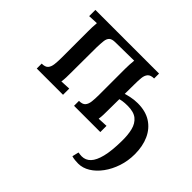

<svg xmlns="http://www.w3.org/2000/svg" viewBox="-165 -715 1158 1158"><g transform="rotate(45 414.5 -135.5)"><path d="M626 229Q614 229 598.5 227.5Q583 226 570 222L580 180Q588 181 595.5 182Q603 183 610 183Q643 183 666 159Q689 135 702 83Q715 31 716 -53Q717 -106 707 -145.5Q697 -185 670 -207Q643 -229 591 -229Q565 -229 547 -226Q529 -223 509 -216V-261Q533 -270 563 -276.5Q593 -283 623 -283Q690 -283 735.5 -254Q781 -225 804.5 -173Q828 -121 828 -53Q828 4 811 55Q794 106 765 145.5Q736 185 700 207Q664 229 626 229ZM44 0V-42Q74 -42 86 -56Q98 -70 101 -95Q104 -120 104 -153V-376Q104 -394 104.5 -413Q105 -432 107 -450L44 -447V-500H587V-458Q558 -458 545.5 -444Q533 -430 530.5 -405Q528 -380 528 -347L526 -124Q526 -106 525.5 -87.5Q525 -69 522 -50L586 -53V0H362V-42Q392 -42 404 -56Q416 -70 419 -95Q422 -120 422 -153V-376Q422 -394 423 -412Q424 -430 426 -449L269 -447Q239 -447 227 -435.5Q215 -424 212.5 -401.5Q210 -379 209 -348L208 -124Q208 -106 207.5 -87.5Q207 -69 204 -50L268 -53V0Z"/></g></svg>

Font: Lora Medium
Style: Regular
Weight: 500
Designer: Olga Karpushina, Alexei Vanyashin (Cyrillic)
Foundry: Cyreal
Version: Version 3.004